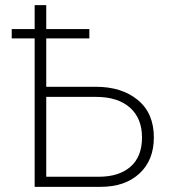

<svg xmlns="http://www.w3.org/2000/svg" viewBox="-20 -724 668 744"><path d="M159.2 -39.1H362.3Q441.4 -39.1 485.8 -78.1Q530.3 -117.2 530.3 -191.4Q530.3 -265.6 483.4 -307.1Q436.5 -348.6 351.6 -348.6H159.2ZM25.4 -575.2V-611.3H114.3V-704.1H159.2V-611.3H326.2V-575.2H159.2V-387.7H351.6Q452.1 -387.7 514.2 -336.4Q576.2 -285.2 576.2 -191.4Q576.2 -103.5 520.5 -51.8Q464.8 0 370.1 0H114.3V-575.2Z"/></svg>

Font: Gothic A1 ExtraLight
Style: Regular
Weight: 275
Designer: HanYang I&C Co.,Ltd.
Foundry: HanYang I&C Co.,Ltd.
Version: Version 2.50